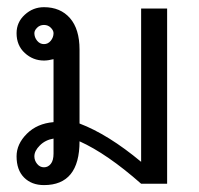

<svg xmlns="http://www.w3.org/2000/svg" viewBox="-20 -540 567 548"><path d="M457 -15.6H382.8Q285.2 -101.6 207 -136.7Q207 -11.7 105.5 -11.7Q70.3 -11.7 48.8 -33.2Q27.3 -54.7 27.3 -93.8Q27.3 -128.9 56.6 -158.2Q85.9 -187.5 132.8 -191.4V-371.1Q117.2 -367.2 105.5 -367.2Q74.2 -367.2 50.8 -388.7Q27.3 -410.2 27.3 -445.3Q27.3 -476.6 50.8 -498Q74.2 -519.5 105.5 -519.5Q152.3 -519.5 179.7 -488.3Q207 -457 207 -398.4V-187.5Q289.1 -156.2 382.8 -78.1V-515.6H457ZM105.5 -468.8Q93.8 -468.8 85.9 -460.9Q78.1 -453.1 78.1 -445.3Q78.1 -433.6 85.9 -423.8Q93.8 -414.1 105.5 -414.1Q117.2 -414.1 125 -423.8Q132.8 -433.6 132.8 -445.3Q132.8 -453.1 125 -460.9Q117.2 -468.8 105.5 -468.8ZM132.8 -101.6V-144.5Q109.4 -140.6 93.8 -125Q78.1 -109.4 78.1 -93.8Q78.1 -82 85.9 -72.3Q93.8 -62.5 105.5 -62.5Q117.2 -62.5 125 -72.3Q132.8 -82 132.8 -101.6Z"/></svg>

Font: 和音 by 宁静之雨，公众号njzyshare
Style: Regular
Weight: 400
Designer: Steve Matteson
Foundry: Ascender Corporation
Version: Version 6.00;June 8, 2018;FontCreator 11.0.0.2388 32-bit